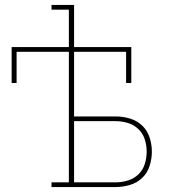

<svg xmlns="http://www.w3.org/2000/svg" viewBox="-20 -755 715 775"><path d="M188 0V-19H258V-546H47V-420H27V-565H258V-716H188V-735H279V-565H510V-420H489V-546H279V-285H447Q476 -285 504.5 -276.5Q533 -268 554 -248Q575 -228 584 -199.5Q593 -171 593 -143Q593 -114 584 -85.5Q575 -57 554 -37Q533 -17 504.5 -8.5Q476 0 447 0ZM447 -19Q472 -19 496.5 -26.5Q521 -34 539 -51.5Q557 -69 564.5 -93.5Q572 -118 572 -143Q572 -168 564.5 -192Q557 -216 539 -233.5Q521 -251 496.5 -258.5Q472 -266 447 -266H279V-19Z"/></svg>

Font: Iosevka Etoile Thin
Style: Regular
Weight: 100
Designer: Belleve Invis
Foundry: Belleve Invis
Version: Version 22.1.2; ttfautohint (v1.8.4)